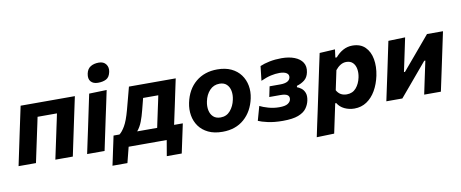

<svg xmlns="http://www.w3.org/2000/svg" viewBox="-76 -1082 3885 1619"><g transform="rotate(-10 1866.0 -272.5)"><path d="M5 0Q16 -53.5 26.8 -103.5Q37.5 -153.5 50.5 -216L61 -266Q77 -341 88 -393.2Q99 -445.5 110.5 -499H575Q563.5 -445.5 552.5 -393.2Q541.5 -341 525.5 -266L515 -216Q502 -153.5 491.2 -103.5Q480.5 -53.5 469.5 0H320Q331.5 -53.5 342 -103.5Q352.5 -153.5 366 -216L376.5 -266Q384 -300.5 390 -328.8Q396 -357 401 -382H235Q230 -357 224 -328.8Q218 -300.5 210.5 -266L200 -216.5Q186.5 -154 176 -103.8Q165.5 -53.5 154 0Z M592 0Q603.5 -53.5 614 -103.8Q624.5 -154 638 -216L648.5 -266Q664 -341 675.2 -393.2Q686.5 -445.5 697.5 -499L848 -503.5Q836.5 -448.5 825.2 -395.2Q814 -342 797.5 -266L787 -216Q774 -154 763.2 -103.5Q752.5 -53 741.5 0ZM788 -576Q746.5 -576 726 -599.8Q705.5 -623.5 714.5 -667.5Q723 -707.5 751.8 -725Q780.5 -742.5 822 -742.5Q863.5 -742.5 883.5 -715.2Q903.5 -688 895.5 -650Q886.5 -606 858.2 -591Q830 -576 788 -576Z M785.5 134Q792 104 798.5 73.5Q805 43 811 14Q818 -18 825 -51Q832 -84 838.5 -115H889Q912 -131.5 937.8 -175.2Q963.5 -219 987 -306.5Q1001.5 -361 1013.8 -407.2Q1026 -453.5 1038 -499H1438.5Q1427 -445 1416 -393Q1405 -341 1389.5 -267L1378.5 -216Q1372 -186.5 1367 -161.8Q1362 -137 1357 -115H1431.5Q1425 -84 1418 -51.2Q1411 -18.5 1404 14Q1397.5 44.5 1391.2 74.2Q1385 104 1378.5 134H1250.5L1273.5 0H947.5L913.5 134ZM1113.5 -284.5Q1100.5 -232.5 1084.2 -190Q1068 -147.5 1041 -115H1212Q1216.5 -137 1221.8 -161.8Q1227 -186.5 1233.5 -216.5L1244 -266Q1251.5 -301 1257.8 -329.8Q1264 -358.5 1269 -384H1139Q1133 -360.5 1126.8 -336Q1120.5 -311.5 1113.5 -284.5Z M1750.5 13.5Q1679 13.5 1628.8 -10.8Q1578.5 -35 1549 -76.2Q1519.5 -117.5 1510.8 -169.2Q1502 -221 1513.5 -276.5Q1537 -388.5 1611.5 -450.5Q1686 -512.5 1795.5 -512.5Q1865 -512.5 1915 -488.8Q1965 -465 1995 -424Q2025 -383 2034.5 -331.2Q2044 -279.5 2032 -223Q2009 -114.5 1936 -50.5Q1863 13.5 1750.5 13.5ZM1755 -108.5Q1806 -108.5 1838.2 -146.2Q1870.5 -184 1881.5 -237.5Q1890.5 -278 1883.8 -313Q1877 -348 1854.5 -369.2Q1832 -390.5 1794 -390.5Q1743 -390.5 1709.2 -354.2Q1675.5 -318 1664 -262Q1655.5 -221.5 1662.5 -186.5Q1669.5 -151.5 1692.5 -130Q1715.5 -108.5 1755 -108.5Z M2267 11Q2194 11 2139.2 -1.2Q2084.5 -13.5 2058 -26L2092 -147.5Q2118.5 -133.5 2163.8 -120.5Q2209 -107.5 2257 -107.5Q2308 -107.5 2330 -121.8Q2352 -136 2356 -155.5Q2367.5 -207 2285.5 -207H2188L2206.5 -295.5H2298Q2374.5 -295.5 2384 -339.5Q2389 -364 2368.5 -378Q2348 -392 2307 -392Q2272.5 -392 2234 -383.5Q2195.5 -375 2147 -353L2161 -477Q2195 -492 2243 -501.8Q2291 -511.5 2345.5 -511.5Q2409.5 -511.5 2456.5 -493.2Q2503.5 -475 2525.5 -440.5Q2547.5 -406 2537 -357Q2528.5 -314.5 2500.2 -292.2Q2472 -270 2434.5 -259.5L2432 -248Q2449.5 -242 2468.2 -228Q2487 -214 2497.2 -188.2Q2507.5 -162.5 2499 -121.5Q2491.5 -86 2469.2 -55.8Q2447 -25.5 2399.2 -7.2Q2351.5 11 2267 11Z M2523.5 196.5Q2534.5 143 2545.8 90.5Q2557 38 2570.5 -24L2621.5 -266Q2632.5 -319.5 2645 -378Q2657.5 -436.5 2671 -499L2803.5 -506.5L2794.5 -437.5H2807Q2835.5 -472 2872.5 -492.2Q2909.5 -512.5 2952 -512.5Q3021.5 -512.5 3061.5 -472.8Q3101.5 -433 3113 -368Q3124.5 -303 3109 -227.5Q3094 -156.5 3062.5 -102.2Q3031 -48 2984.8 -17.2Q2938.5 13.5 2879.5 13.5Q2834.5 13.5 2795.2 -5Q2756 -23.5 2735.5 -58.5H2726.5L2717.5 -16Q2705.5 40 2695.2 89.2Q2685 138.5 2673.5 192ZM2836.5 -115.5Q2886.5 -115.5 2916.8 -150.8Q2947 -186 2958 -239Q2966 -277 2960.2 -310.5Q2954.5 -344 2934 -364.8Q2913.5 -385.5 2878 -385.5Q2851.5 -385.5 2828.2 -371.2Q2805 -357 2785 -332L2750 -166Q2777 -115.5 2836.5 -115.5Z M3154 0Q3165.5 -53.5 3176 -103.5Q3186.5 -153.5 3200 -216L3210.5 -265.5Q3226 -340 3237.2 -392.8Q3248.5 -445.5 3259.5 -499L3403.5 -503.5Q3393.5 -455.5 3383.8 -409.5Q3374 -363.5 3360.5 -299L3343 -217H3352L3458.5 -343Q3490 -380.5 3523.5 -420Q3557 -459.5 3590 -499H3727Q3715.5 -445 3704.5 -393Q3693.5 -341 3677.5 -265.5L3667 -216Q3653.5 -153.5 3643 -103.2Q3632.5 -53 3621 0H3478Q3488.5 -50.5 3498.2 -96.2Q3508 -142 3520 -199L3537.5 -281H3528L3426 -160Q3392.5 -120.5 3358.8 -80.2Q3325 -40 3291 0Z"/></g></svg>

Font: Commissioner
Style: Bold Italic
Weight: 700
Italic angle: -12°
Designer: Kostas Bartsokas
Foundry: Kostas Bartsokas
Version: Version 1.000; ttfautohint (v1.8.3)